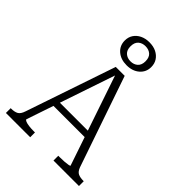

<svg xmlns="http://www.w3.org/2000/svg" viewBox="-274 -1115 1247 1247"><g transform="rotate(45 349.5 -492.0)"><path d="M193 -295H493L503 -251H183ZM335 -697 348 -688 137 -65Q137 -59 149 -54Q161 -49 181 -46.5Q201 -44 224 -44H237V0H14V-44H19Q49 -44 67.5 -54Q86 -64 97 -98L307 -716H389L604 -90Q615 -61 633.5 -52.5Q652 -44 680 -44H685V0H451V-44H465Q488 -44 508 -45.5Q528 -47 540.5 -49.5Q553 -52 553 -55ZM280 -878Q280 -844 299.5 -826.5Q319 -809 349 -809Q379 -809 398.5 -826.5Q418 -844 418 -878Q418 -914 398.5 -931Q379 -948 349 -948Q319 -948 299.5 -931Q280 -914 280 -878ZM471 -878Q471 -832 437 -802.5Q403 -773 349 -773Q295 -773 261 -802.5Q227 -832 227 -879Q227 -910 242.5 -933.5Q258 -957 285.5 -970.5Q313 -984 349 -984Q386 -984 413 -970.5Q440 -957 455.5 -933.5Q471 -910 471 -878Z"/></g></svg>

Font: Roboto Serif ExtraLight
Style: Regular
Weight: 250
Version: Version 1.007